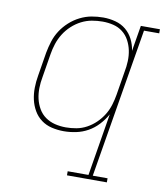

<svg xmlns="http://www.w3.org/2000/svg" viewBox="-83 -608 766 882"><g transform="rotate(10 300.0 -166.5)"><path d="M289 205V186H386L434 -105Q419 -78 398 -55.5Q377 -33 351 -18.5Q325 -4 296 2Q267 8 239 8Q210 8 182.5 1.5Q155 -5 133.5 -21Q112 -37 98.5 -60.5Q85 -84 79 -110.5Q73 -137 73.5 -166Q74 -195 79 -223L97 -333Q102 -360 110.5 -387Q119 -414 134.5 -438Q150 -462 172 -482Q194 -502 220 -515Q246 -528 273 -533Q300 -538 328 -538Q357 -538 385 -530.5Q413 -523 434 -505.5Q455 -488 467.5 -463Q480 -438 484 -410L504 -530H593V-511H522L406 186H475V205ZM245 -11Q269 -11 294 -15.5Q319 -20 342 -32.5Q365 -45 384 -63.5Q403 -82 416.5 -104Q430 -126 437.5 -150.5Q445 -175 449 -199L467 -309Q472 -334 473 -360Q474 -386 469 -410Q464 -434 452.5 -455.5Q441 -477 422 -492Q403 -507 378.5 -513Q354 -519 328 -519Q303 -519 278 -514.5Q253 -510 229.5 -498Q206 -486 186 -467.5Q166 -449 152 -426.5Q138 -404 130 -379.5Q122 -355 118 -330L100 -220Q95 -194 94.5 -168Q94 -142 99.5 -118Q105 -94 117.5 -72.5Q130 -51 150 -37Q170 -23 194.5 -17Q219 -11 245 -11Z"/></g></svg>

Font: Iosevka Slab Thin Extended
Style: Italic
Weight: 100
Width: 7
Italic angle: -9°
Monospace: yes
Designer: Belleve Invis
Foundry: Belleve Invis
Version: Version 11.1.0; ttfautohint (v1.8.3)